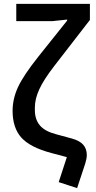

<svg xmlns="http://www.w3.org/2000/svg" viewBox="-20 -799 494 991"><path d="M64 -779H444V-696L259 -457Q205 -387 182.5 -337.5Q160 -288 160 -245V-231Q160 -182 186 -151.5Q212 -121 270 -106L351 -84Q391 -73 409.5 -52Q428 -31 428 1Q428 19 420 45L378 172L283 141L325 12L246 -9Q136 -38 90.5 -88.5Q45 -139 45 -227Q45 -289 73 -349.5Q101 -410 179 -508L326 -692L327 -698L251 -690H64Z"/></svg>

Font: IBM Plex Sans JP Medm
Style: Regular
Weight: 500
Designer: Mike Abbink; Paul van der Laan; Pieter van Rosmalen; Wujin Sim; Yejin Wi; Jinhee Kim; Boomi Park; Yona Kim; Kichan Ma
Foundry: Sandoll Inc.
Version: Version 1.002